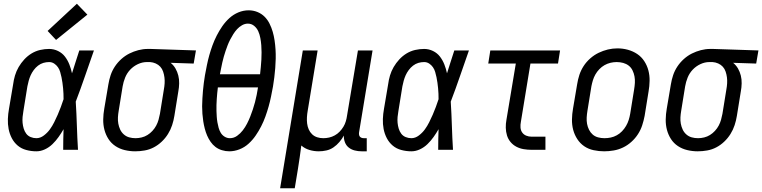

<svg xmlns="http://www.w3.org/2000/svg" viewBox="-20 -799 4065 1024"><path d="M174 8Q147 8 120.5 1Q94 -6 74.5 -22.5Q55 -39 43 -62Q31 -85 26 -111Q21 -137 22 -164.5Q23 -192 28 -219L50 -349Q53 -373 60 -396.5Q67 -420 79.5 -441.5Q92 -463 109.5 -482Q127 -501 148.5 -514Q170 -527 194 -532.5Q218 -538 242 -538Q267 -538 289.5 -527Q312 -516 326.5 -497Q341 -478 350 -455Q359 -432 364 -408Q374 -439 383.5 -469.5Q393 -500 403 -530H481Q457 -462 433.5 -393.5Q410 -325 384 -257Q388 -193 390 -128.5Q392 -64 396 0H317Q317 -28 317.5 -55.5Q318 -83 319 -110Q307 -89 292.5 -68.5Q278 -48 260 -30.5Q242 -13 219.5 -2.5Q197 8 174 8ZM174 -62Q195 -62 214 -76.5Q233 -91 246 -109Q259 -127 269 -147Q279 -167 288 -187.5Q297 -208 304.5 -228.5Q312 -249 319 -270Q319 -284 318.5 -299Q318 -314 316.5 -328.5Q315 -343 313 -358Q311 -373 308 -387Q305 -401 301 -415Q297 -429 289 -440.5Q281 -452 269 -460Q257 -468 242 -468Q226 -468 211 -463.5Q196 -459 183 -449Q170 -439 160 -425.5Q150 -412 143.5 -397.5Q137 -383 133 -368Q129 -353 126 -338L105 -208Q102 -192 100.5 -175.5Q99 -159 100.5 -143.5Q102 -128 106.5 -113Q111 -98 120 -86Q129 -74 143.5 -68Q158 -62 174 -62ZM279 -586 234 -634 390 -779 446 -721Z M701 8Q673 8 645.5 1.5Q618 -5 595.5 -20Q573 -35 558.5 -57.5Q544 -80 537 -106.5Q530 -133 530.5 -162Q531 -191 536 -219L558 -349Q562 -374 570 -398Q578 -422 592.5 -444Q607 -466 627 -484Q647 -502 670 -513.5Q693 -525 718 -531.5Q743 -538 768 -538Q772 -538 775.5 -538Q779 -538 783 -538L1025 -530L1013 -460L890 -464Q906 -451 916 -433.5Q926 -416 931 -396Q936 -376 935.5 -354Q935 -332 931 -311L910 -181Q906 -156 898 -131.5Q890 -107 876 -84.5Q862 -62 842.5 -43.5Q823 -25 800 -13Q777 -1 751.5 3.5Q726 8 701 8ZM703 -62Q719 -62 735.5 -66Q752 -70 766.5 -79Q781 -88 793 -101Q805 -114 813 -129Q821 -144 825.5 -160Q830 -176 833 -192L854 -322Q857 -338 858 -354.5Q859 -371 857 -386.5Q855 -402 850 -417Q845 -432 835 -443Q825 -454 810.5 -460.5Q796 -467 780 -468H771Q769 -468 767 -468Q765 -468 763 -468Q739 -468 715.5 -457Q692 -446 674.5 -427.5Q657 -409 647.5 -385.5Q638 -362 634 -338L613 -208Q610 -191 609 -173.5Q608 -156 611 -139.5Q614 -123 621 -108Q628 -93 640.5 -82Q653 -71 669 -66.5Q685 -62 703 -62Z M1203 8Q1183 8 1163.5 2Q1144 -4 1129 -15.5Q1114 -27 1103 -43Q1092 -59 1084.5 -76.5Q1077 -94 1072 -113.5Q1067 -133 1064 -152.5Q1061 -172 1059.5 -192Q1058 -212 1058 -232.5Q1058 -253 1059.5 -274Q1061 -295 1062.5 -315.5Q1064 -336 1067 -356.5Q1070 -377 1073 -397Q1078 -424 1083.5 -451.5Q1089 -479 1096.5 -505.5Q1104 -532 1113.5 -558Q1123 -584 1136 -609.5Q1149 -635 1165.5 -659Q1182 -683 1203.5 -702.5Q1225 -722 1251.5 -733Q1278 -744 1306 -744Q1331 -744 1353 -735Q1375 -726 1391 -710Q1407 -694 1417.5 -673Q1428 -652 1434.5 -629.5Q1441 -607 1444.5 -583Q1448 -559 1449.5 -535Q1451 -511 1450.5 -486Q1450 -461 1448 -436Q1446 -411 1443 -386.5Q1440 -362 1436 -338Q1431 -311 1425.5 -284Q1420 -257 1412.5 -230.5Q1405 -204 1395.5 -177.5Q1386 -151 1373 -125.5Q1360 -100 1343.5 -76Q1327 -52 1305.5 -32.5Q1284 -13 1257 -2.5Q1230 8 1203 8Q1203 8 1203 8Q1203 8 1203 8ZM1367 -403Q1369 -422 1371 -441.5Q1373 -461 1374 -481Q1375 -501 1375 -520Q1375 -539 1373.5 -558Q1372 -577 1368.5 -596Q1365 -615 1357.5 -632Q1350 -649 1335.5 -661Q1321 -673 1302 -673Q1286 -673 1271 -664.5Q1256 -656 1244.5 -643.5Q1233 -631 1224 -616.5Q1215 -602 1207.5 -587.5Q1200 -573 1194 -557.5Q1188 -542 1183 -527Q1178 -512 1173.5 -496.5Q1169 -481 1165.5 -465Q1162 -449 1159 -433.5Q1156 -418 1153 -403ZM1206 -62Q1227 -62 1244.5 -74.5Q1262 -87 1275 -104Q1288 -121 1297.5 -139.5Q1307 -158 1314.5 -177Q1322 -196 1328.5 -215.5Q1335 -235 1340 -254Q1345 -273 1349 -293Q1353 -313 1356 -333H1142Q1140 -317 1138.5 -301.5Q1137 -286 1136 -270Q1135 -254 1134.5 -238.5Q1134 -223 1134.5 -207.5Q1135 -192 1136 -176.5Q1137 -161 1139.5 -146.5Q1142 -132 1146 -117.5Q1150 -103 1157.5 -90.5Q1165 -78 1178 -70Q1191 -62 1206 -62Z M1474 205 1595 -530H1674L1621 -208Q1618 -191 1617 -174Q1616 -157 1618 -140.5Q1620 -124 1626.5 -109Q1633 -94 1644.5 -83Q1656 -72 1671.5 -67Q1687 -62 1704 -62Q1720 -62 1735.5 -65.5Q1751 -69 1765.5 -77Q1780 -85 1791.5 -97Q1803 -109 1811.5 -123Q1820 -137 1824.5 -152.5Q1829 -168 1831 -183L1889 -530H1967L1895 -93Q1894 -87 1895 -80.5Q1896 -74 1899.5 -70Q1903 -66 1908.5 -64Q1914 -62 1921 -62H1936V8H1909Q1890 8 1872 3.5Q1854 -1 1840 -12Q1826 -23 1819.5 -40.5Q1813 -58 1814 -76Q1804 -58 1790 -41.5Q1776 -25 1758.5 -13Q1741 -1 1720.5 3.5Q1700 8 1680 8Q1654 8 1629.5 0.5Q1605 -7 1587 -23Q1583 8 1578.5 39.5Q1574 71 1569 102L1552 205Z M2174 8Q2147 8 2120.5 1Q2094 -6 2074.5 -22.5Q2055 -39 2043 -62Q2031 -85 2026 -111Q2021 -137 2022 -164.5Q2023 -192 2028 -219L2050 -349Q2053 -373 2060 -396.5Q2067 -420 2079.5 -441.5Q2092 -463 2109.5 -482Q2127 -501 2148.5 -514Q2170 -527 2194 -532.5Q2218 -538 2242 -538Q2267 -538 2289.5 -527Q2312 -516 2326.5 -497Q2341 -478 2350 -455Q2359 -432 2364 -408Q2374 -439 2383.5 -469.5Q2393 -500 2403 -530H2481Q2457 -462 2433.5 -393.5Q2410 -325 2384 -257Q2388 -193 2390 -128.5Q2392 -64 2396 0H2317Q2317 -28 2317.5 -55.5Q2318 -83 2319 -110Q2307 -89 2292.5 -68.5Q2278 -48 2260 -30.5Q2242 -13 2219.5 -2.5Q2197 8 2174 8ZM2174 -62Q2195 -62 2214 -76.5Q2233 -91 2246 -109Q2259 -127 2269 -147Q2279 -167 2288 -187.5Q2297 -208 2304.5 -228.5Q2312 -249 2319 -270Q2319 -284 2318.5 -299Q2318 -314 2316.5 -328.5Q2315 -343 2313 -358Q2311 -373 2308 -387Q2305 -401 2301 -415Q2297 -429 2289 -440.5Q2281 -452 2269 -460Q2257 -468 2242 -468Q2226 -468 2211 -463.5Q2196 -459 2183 -449Q2170 -439 2160 -425.5Q2150 -412 2143.5 -397.5Q2137 -383 2133 -368Q2129 -353 2126 -338L2105 -208Q2102 -192 2100.5 -175.5Q2099 -159 2100.5 -143.5Q2102 -128 2106.5 -113Q2111 -98 2120 -86Q2129 -74 2143.5 -68Q2158 -62 2174 -62Z M2815 0Q2794 0 2773 -3.5Q2752 -7 2734 -16.5Q2716 -26 2703 -41.5Q2690 -57 2684 -76.5Q2678 -96 2677.5 -117.5Q2677 -139 2681 -160L2731 -460H2584L2595 -530H2967L2956 -460H2809L2758 -149Q2755 -134 2756 -119Q2757 -104 2765 -92.5Q2773 -81 2786.5 -75.5Q2800 -70 2815 -70H2889V0Z M3202 8Q3174 8 3146 2Q3118 -4 3096 -19Q3074 -34 3059 -57Q3044 -80 3037 -106.5Q3030 -133 3030.5 -162Q3031 -191 3036 -219L3058 -349Q3062 -375 3070 -399.5Q3078 -424 3092.5 -446.5Q3107 -469 3128 -487.5Q3149 -506 3173 -517.5Q3197 -529 3222 -535Q3247 -541 3273 -541Q3302 -541 3329 -533.5Q3356 -526 3378.5 -511Q3401 -496 3416 -473Q3431 -450 3438 -423.5Q3445 -397 3444.5 -368Q3444 -339 3439 -311L3418 -181Q3413 -155 3405 -130.5Q3397 -106 3382.5 -83.5Q3368 -61 3347.5 -42.5Q3327 -24 3303 -12.5Q3279 -1 3253 3.5Q3227 8 3202 8ZM3204 -62Q3221 -62 3237.5 -65.5Q3254 -69 3269.5 -77.5Q3285 -86 3297.5 -99Q3310 -112 3319 -127.5Q3328 -143 3333 -159Q3338 -175 3341 -192L3362 -322Q3365 -340 3366 -357.5Q3367 -375 3364 -391.5Q3361 -408 3353.5 -423.5Q3346 -439 3333 -449Q3320 -459 3303.5 -463.5Q3287 -468 3269 -468Q3252 -468 3235.5 -464Q3219 -460 3204 -451.5Q3189 -443 3176.5 -430Q3164 -417 3155.5 -402Q3147 -387 3142 -370.5Q3137 -354 3134 -338L3113 -208Q3110 -190 3109 -172.5Q3108 -155 3111 -138.5Q3114 -122 3121.5 -107Q3129 -92 3141 -81.5Q3153 -71 3169.5 -66.5Q3186 -62 3204 -62Z M3701 8Q3673 8 3645.5 1.5Q3618 -5 3595.5 -20Q3573 -35 3558.5 -57.5Q3544 -80 3537 -106.5Q3530 -133 3530.5 -162Q3531 -191 3536 -219L3558 -349Q3562 -374 3570 -398Q3578 -422 3592.5 -444Q3607 -466 3627 -484Q3647 -502 3670 -513.5Q3693 -525 3718 -531.5Q3743 -538 3768 -538Q3772 -538 3775.5 -538Q3779 -538 3783 -538L4025 -530L4013 -460L3890 -464Q3906 -451 3916 -433.5Q3926 -416 3931 -396Q3936 -376 3935.5 -354Q3935 -332 3931 -311L3910 -181Q3906 -156 3898 -131.5Q3890 -107 3876 -84.5Q3862 -62 3842.5 -43.5Q3823 -25 3800 -13Q3777 -1 3751.5 3.5Q3726 8 3701 8ZM3703 -62Q3719 -62 3735.5 -66Q3752 -70 3766.5 -79Q3781 -88 3793 -101Q3805 -114 3813 -129Q3821 -144 3825.5 -160Q3830 -176 3833 -192L3854 -322Q3857 -338 3858 -354.5Q3859 -371 3857 -386.5Q3855 -402 3850 -417Q3845 -432 3835 -443Q3825 -454 3810.5 -460.5Q3796 -467 3780 -468H3771Q3769 -468 3767 -468Q3765 -468 3763 -468Q3739 -468 3715.5 -457Q3692 -446 3674.5 -427.5Q3657 -409 3647.5 -385.5Q3638 -362 3634 -338L3613 -208Q3610 -191 3609 -173.5Q3608 -156 3611 -139.5Q3614 -123 3621 -108Q3628 -93 3640.5 -82Q3653 -71 3669 -66.5Q3685 -62 3703 -62Z"/></svg>

Font: Iosevka Curly Oblique
Style: Regular
Weight: 400
Italic angle: -9°
Monospace: yes
Designer: Belleve Invis
Foundry: Belleve Invis
Version: Version 11.1.0; ttfautohint (v1.8.3)